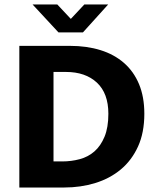

<svg xmlns="http://www.w3.org/2000/svg" viewBox="-20 -834 698 854"><path d="M291 -630Q366 -630 427 -611Q488 -592 531.5 -554Q575 -516 598.5 -459.5Q622 -403 622 -328Q622 -244 594 -182.5Q566 -121 517.5 -80.5Q469 -40 404 -20Q339 0 266 0H66V-630ZM218 -116H257Q297 -116 334.5 -126Q372 -136 400 -160.5Q428 -185 445 -226Q462 -267 462 -328Q462 -419 411 -466.5Q360 -514 273 -514H218ZM125 -814H235L295 -750L355 -814H461L349 -690H240Z"/></svg>

Font: Mukta Mahee ExtraBold
Style: Regular
Weight: 800
Designer: Shuchita Grover, Noopur Datye, Girish Dalvi, Yashodeep Gholap
Foundry: Ek Type
Version: Version 2.538;PS 1.000;hotconv 16.6.51;makeotf.lib2.5.65220;